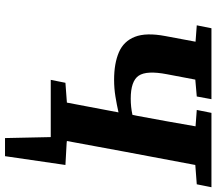

<svg xmlns="http://www.w3.org/2000/svg" viewBox="-70 -628 884 785"><g transform="rotate(90 372.5 -235.0)"><path d="M429 -597 441 -657H745L733 -597L654 -591L600 -304Q589 -245 578 -185Q567 -125 556 -66L564 -65L654 -60L618 187H544L540 0H306L318 -60L399 -66L439 -277Q408 -270 374.5 -264.5Q341 -259 306 -259Q239 -259 193.5 -278.5Q148 -298 130 -344Q112 -390 127 -469L150 -592L83 -597L95 -657H385L374 -597L305 -591L283 -475Q267 -392 289 -359.5Q311 -327 383 -327Q417 -327 449 -334L453 -353Q464 -413 475 -472.5Q486 -532 496 -592Z"/></g></svg>

Font: Source Serif 4 SmText
Style: Bold Italic
Weight: 700
Italic angle: -12°
Designer: Frank Grießhammer
Foundry: Adobe
Version: Version 4.005;hotconv 1.1.0;makeotfexe 2.6.0